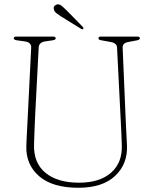

<svg xmlns="http://www.w3.org/2000/svg" viewBox="-20 -873 724 908"><path d="M552 -283 533.5 -648Q532.5 -669.5 503 -674.5L459 -682.5Q445.5 -684.5 445.5 -692Q445.5 -700 457.5 -700H629Q641.5 -700 641.5 -692Q641.5 -684.5 627 -682L587.5 -674.5Q559 -670 560 -647.5L575.5 -283.5Q576.5 -259 578 -235Q579.5 -211 580.5 -186Q584.5 -98 524.8 -41.5Q465 15 351 15Q228 15 165 -39.8Q102 -94.5 104.5 -182Q105 -198.5 106.2 -223.5Q107.5 -248.5 108.8 -274Q110 -299.5 111 -317L127.5 -647Q129 -672 99 -677L59 -682.5Q45 -685 45 -691.5Q45 -700 57.5 -700H231Q243.5 -700 243.5 -691.5Q243.5 -685 229.5 -682.5L192 -677Q164 -672 163 -648.5L146 -322Q144 -282 143 -250Q142 -218 141 -190.5Q138 -103 194.8 -56Q251.5 -9 353.5 -9Q452 -9 505.8 -56.8Q559.5 -104.5 556 -188Q555 -219 554 -241.5Q553 -264 552 -283ZM294 -825 370.5 -747Q377 -740 373.5 -736.5Q370 -732.5 364.5 -736L267.5 -796Q256 -803.5 247 -810.5Q238 -817.5 235.5 -826.5Q229 -844.5 248 -851.5Q259 -855 269 -847.2Q279 -839.5 294 -825Z"/></svg>

Font: Fraunces 72pt S050 Thin
Style: Regular
Weight: 100
Version: Version 1.000; ttfautohint (v1.8.3)